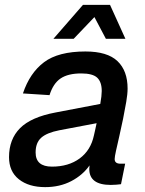

<svg xmlns="http://www.w3.org/2000/svg" viewBox="-20 -755 596 787"><path d="M346 -62Q346 -69 347 -77Q319 -37 272 -12.5Q225 12 165 12Q98 12 57.5 -20Q17 -52 17 -111Q17 -184 62 -229.5Q107 -275 208 -294L391 -329Q394 -345 395.5 -359Q397 -373 397 -382Q397 -419 378.5 -436.5Q360 -454 313 -454Q259 -454 228.5 -433.5Q198 -413 183 -365L74 -372Q102 -456 160.5 -500Q219 -544 330 -544Q420 -544 461.5 -504.5Q503 -465 503 -392Q503 -370 497.5 -337.5Q492 -305 484.5 -268Q477 -231 469 -196.5Q461 -162 455.5 -137Q450 -112 450 -103Q450 -84 474 -84H493L476 0Q469 1 457.5 2Q446 3 434 3Q346 3 346 -62ZM126 -130Q126 -72 193 -72Q261 -72 306.5 -105.5Q352 -139 365 -200Q367 -209 370 -222Q373 -235 376 -250L223 -221Q172 -211 149 -190.5Q126 -170 126 -130ZM199 -596 320 -735H431L494 -596H414L367 -685L282 -596Z"/></svg>

Font: Geist Medium
Style: Italic
Weight: 500
Italic angle: -12°
Designer: Basement.studio, Andrés Briganti, Mateo Zaragoza
Foundry: Basement.studio, Vercel, Andrés Briganti, Guido Ferreyra, Mateo Zaragoza
Version: Version 1.500; ttfautohint (v1.8.4.7-5d5b)